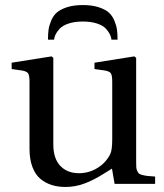

<svg xmlns="http://www.w3.org/2000/svg" viewBox="-20 -724 646 756"><path d="M25.9 -452.1V-477.1L183.1 -502L189.9 -496.1V-155.8Q189.9 -99.6 217.5 -70.8Q245.1 -42 291 -42Q330.1 -42 363.5 -62.5Q397 -83 414.1 -117.2Q421.9 -132.8 421.9 -176.8V-401.9Q421.9 -428.2 416 -436Q410.2 -443.8 390.1 -446.8L352.1 -452.1V-477.1L508.8 -502L516.1 -496.1V-86.9Q516.1 -72.8 516.6 -65.2Q517.1 -57.6 520.5 -50.5Q523.9 -43.5 527.3 -40.5Q530.8 -37.6 541 -34.9Q551.3 -32.2 561 -31.2Q570.8 -30.3 590.8 -28.8V0H431.2L420.9 -60.1Q420.4 -60.1 384.3 -37.4Q348.1 -14.6 312 -1.2Q275.9 12.2 237.8 12.2Q208.5 12.2 184.1 4.6Q159.7 -2.9 139.4 -19.5Q119.1 -36.1 107.7 -66.4Q96.2 -96.7 96.2 -138.2V-401.9Q96.2 -428.2 90.1 -436Q84 -443.8 64 -446.8ZM442.9 -567.9H418.9Q418 -577.6 413.1 -588.1Q408.2 -598.6 397 -611.1Q385.7 -623.5 362.3 -631.3Q338.9 -639.2 306.2 -639.2Q273.4 -639.2 250 -631.3Q226.6 -623.5 215.1 -611.1Q203.6 -598.6 198.7 -588.1Q193.8 -577.6 192.9 -567.9H168.9Q168.9 -589.8 171.1 -606.4Q173.3 -623 181.4 -642.6Q189.5 -662.1 203.6 -674.6Q217.8 -687 243.9 -695.6Q270 -704.1 306.2 -704.1Q342.3 -704.1 368.4 -695.6Q394.5 -687 408.4 -674.6Q422.4 -662.1 430.4 -642.6Q438.5 -623 440.7 -606.4Q442.9 -589.8 442.9 -567.9Z"/></svg>

Font: Heuristica
Style: Regular
Weight: 400
Version: Version 1.0.2